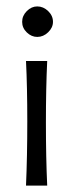

<svg xmlns="http://www.w3.org/2000/svg" viewBox="-20 -577 228 598"><path d="M127 1H61Q65 -90 65 -199Q65 -306 61 -387H127Q123 -302 123 -195Q123 -87 127 1ZM145 -509Q145 -491 130 -476.5Q115 -462 96 -462Q78 -462 63.5 -476Q49 -490 49 -509Q49 -528 63.5 -542.5Q78 -557 96 -557Q115 -557 130 -542.5Q145 -528 145 -509Z"/></svg>

Font: GFS Neohellenic Rg
Style: Regular
Weight: 400
Designer: Takis Katsoulidis and George D. Matthiopoulos
Foundry: Takis Katsoulidis and George D. Matthiopoulos
Version: Version 1.0